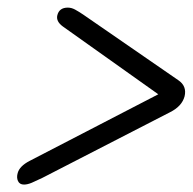

<svg xmlns="http://www.w3.org/2000/svg" viewBox="-20 -595 506 504"><path d="M130.5 -555Q135.5 -575 158 -575Q167.5 -575 176.8 -570Q186 -565 198 -557L448 -384.5Q471 -369 464.5 -342Q457.5 -316 426.5 -300.5L91 -128Q74.5 -120 63.2 -115.2Q52 -110.5 43 -110.5Q31.5 -110.5 27.2 -119.8Q23 -129 26.5 -141Q31.5 -159 57.5 -172.5L395.5 -347.5L145 -525.5Q126.5 -539 130.5 -555Z"/></svg>

Font: Fraunces 144pt S050
Style: Bold Italic
Weight: 700
Italic angle: -16°
Version: Version 1.000; ttfautohint (v1.8.3)